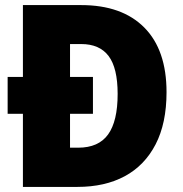

<svg xmlns="http://www.w3.org/2000/svg" viewBox="-20 -734 720 754"><path d="M299 -714Q459 -714 546.5 -626Q634 -538 634 -372Q634 -250 591 -167Q548 -84 470 -42Q392 0 284 0H70V-287H10V-432H70V-714ZM299 -561H255V-432H345V-287H255V-154H287Q367 -154 404.5 -206Q442 -258 442 -365Q442 -467 406.5 -514Q371 -561 299 -561Z"/></svg>

Font: Noto Sans Lao SemiCondensed Black
Style: Regular
Weight: 900
Width: 4
Designer: Monotype Design Team
Foundry: Monotype Imaging Inc.
Version: Version 2.003; ttfautohint (v1.8.4.7-5d5b)